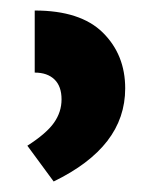

<svg xmlns="http://www.w3.org/2000/svg" viewBox="-20 -780 274 365"><path d="M46 -760Q133 -760 175.5 -718Q218 -676 218 -612Q218 -556 184 -512Q150 -468 82 -435L32 -503Q68 -526 82.5 -546.5Q97 -567 97 -591Q97 -616 83.5 -629Q70 -642 46 -642Z"/></svg>

Font: Noto Sans Armenian
Style: Regular
Weight: 400
Designer: Monotype Design Team
Foundry: Monotype Imaging Inc.
Version: Version 2.007